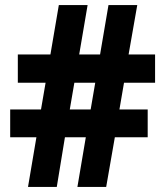

<svg xmlns="http://www.w3.org/2000/svg" viewBox="-20 -734 647 754"><path d="M467 -409H589V-520H485L519 -714H406L373 -520H291L324 -714H211L178 -520H50V-409H159L141 -304H20V-195H123L90 0H203L235 -195H317L284 0H397L431 -195H560V-304H449ZM254 -304 272 -409H354L336 -304Z"/></svg>

Font: Noto Sans Arabic UI SmCn XBd
Style: Regular
Weight: 800
Width: 4
Designer: Monotype Design Team, Nadine Chahine and Nizar Qandah
Foundry: Monotype Imaging Inc.
Version: Version 2.010